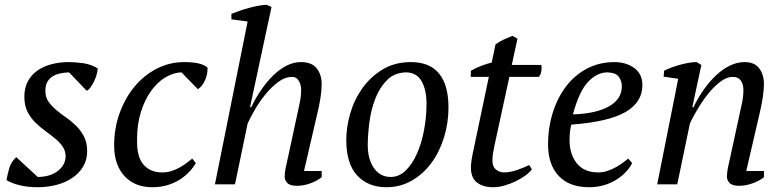

<svg xmlns="http://www.w3.org/2000/svg" viewBox="-20 -772 3281 804"><path d="M255 -118Q254 -142 241.5 -159.5Q229 -177 209.5 -193Q190 -209 168 -225Q146 -241 126.5 -260.5Q107 -280 94.5 -305.5Q82 -331 82 -367Q82 -403 96 -430Q110 -457 134.5 -475Q159 -493 193.5 -502.5Q228 -512 269 -512Q295 -512 327.5 -507.5Q360 -503 389 -486Q389 -475 385 -460.5Q381 -446 374.5 -432.5Q368 -419 360 -407.5Q352 -396 343 -392L269 -469Q248 -468 230 -464Q212 -460 198.5 -451Q185 -442 177.5 -427.5Q170 -413 170 -391Q170 -365 183 -346.5Q196 -328 215.5 -311.5Q235 -295 257.5 -279.5Q280 -264 299.5 -244.5Q319 -225 332 -199.5Q345 -174 345 -139Q345 -103 328.5 -75Q312 -47 283.5 -27.5Q255 -8 217.5 2Q180 12 138 12Q96 12 61.5 3.5Q27 -5 7 -18Q12 -44 19 -68.5Q26 -93 48 -114L138 -31Q159 -31 179.5 -36Q200 -41 216.5 -52Q233 -63 243.5 -79Q254 -95 255 -118Z M800 -89Q789 -70 772 -52Q755 -34 732 -19.5Q709 -5 680.5 3.5Q652 12 618 12Q544 12 501 -35Q458 -82 458 -163Q458 -235 481 -298.5Q504 -362 543.5 -409.5Q583 -457 636.5 -484.5Q690 -512 751 -512Q789 -512 813 -506Q837 -500 849 -489Q849 -486 849 -483Q849 -475 847 -463Q845 -451 839.5 -438Q834 -425 825.5 -414Q817 -403 808 -399L740 -469Q706 -468 672.5 -448Q639 -428 612.5 -391Q586 -354 570 -303Q554 -252 554 -190Q554 -186 554 -183Q553 -114 581.5 -82Q610 -50 659 -50Q680 -50 698.5 -56Q717 -62 733 -71Q749 -80 762 -90Q775 -100 785 -108Z M949 -691V-714Q964 -720 982.5 -726.5Q1001 -733 1021 -738.5Q1041 -744 1060 -747.5Q1079 -751 1096 -752L1117 -743L1027 -323H1032Q1051 -363 1075 -397.5Q1099 -432 1125.5 -457.5Q1152 -483 1181 -497.5Q1210 -512 1240 -512Q1286 -512 1306.5 -485.5Q1327 -459 1327 -420Q1327 -393 1322 -362Q1317 -331 1310 -302L1253 -56H1327V-30Q1307 -14 1279 -4Q1251 6 1223 6Q1194 6 1183 -6Q1172 -18 1172 -32Q1172 -50 1177 -72.5Q1182 -95 1187 -118L1223 -285Q1230 -316 1235.5 -343Q1241 -370 1241 -395Q1241 -418 1231 -434Q1221 -450 1204 -450Q1173 -450 1144 -428Q1115 -406 1090 -375Q1065 -344 1046 -310.5Q1027 -277 1017 -255L964 0H880L1017 -682Z M1681 -469Q1632 -468 1601 -437Q1570 -406 1552 -360Q1534 -314 1527 -261Q1520 -208 1520 -164Q1520 -105 1546 -68Q1572 -31 1616 -31Q1651 -31 1678.5 -57.5Q1706 -84 1725.5 -127.5Q1745 -171 1755.5 -226Q1766 -281 1766 -337Q1766 -396 1745.5 -432Q1725 -468 1681 -469ZM1430 -186Q1430 -239 1446.5 -296.5Q1463 -354 1497 -402Q1531 -450 1582 -481Q1633 -512 1701 -512Q1779 -512 1818.5 -464Q1858 -416 1858 -322Q1858 -256 1839 -195.5Q1820 -135 1786 -89Q1752 -43 1704 -15.5Q1656 12 1598 12Q1521 12 1475.5 -37.5Q1430 -87 1430 -186Z M1952 -476Q1972 -487 1994.5 -496Q2017 -505 2039 -510L2055 -586Q2069 -597 2087.5 -605.5Q2106 -614 2126 -622L2147 -610L2123 -500H2247Q2248 -494 2248 -488Q2248 -482 2246.5 -472Q2245 -462 2237 -450H2113L2050 -160Q2046 -141 2044 -126.5Q2042 -112 2042 -100Q2042 -74 2057 -62Q2072 -50 2090 -50Q2115 -50 2143.5 -59.5Q2172 -69 2196 -81L2207 -63Q2198 -50 2180 -37Q2162 -24 2139.5 -13Q2117 -2 2092.5 5Q2068 12 2046 12Q2002 12 1977 -8Q1952 -28 1952 -70Q1952 -84 1954.5 -101Q1957 -118 1961 -136L2027 -450H1951Z M2522 -469Q2479 -468 2442 -428.5Q2405 -389 2379 -293Q2476 -296 2530 -326.5Q2584 -357 2584 -411Q2584 -432 2571.5 -450Q2559 -468 2522 -469ZM2627 -89Q2618 -70 2601 -52Q2584 -34 2561 -19.5Q2538 -5 2509 3.5Q2480 12 2447 12Q2364 12 2319.5 -35.5Q2275 -83 2275 -167Q2275 -238 2295 -301Q2315 -364 2351 -411Q2387 -458 2438.5 -485Q2490 -512 2553 -512Q2601 -512 2635.5 -487.5Q2670 -463 2670 -415Q2670 -344 2599.5 -303Q2529 -262 2372 -250Q2368 -233 2366.5 -217Q2365 -201 2365 -186Q2365 -126 2395.5 -88Q2426 -50 2485 -50Q2504 -50 2522.5 -56Q2541 -62 2557.5 -71Q2574 -80 2587.5 -90Q2601 -100 2611 -108Z M3075 -285Q3082 -316 3087.5 -342.5Q3093 -369 3093 -395Q3093 -418 3082.5 -434Q3072 -450 3049 -450Q3022 -450 2994 -428Q2966 -406 2942 -375Q2918 -344 2898.5 -310.5Q2879 -277 2869 -255L2816 0H2732L2820 -442L2759 -451L2761 -476Q2775 -483 2792.5 -489.5Q2810 -496 2828.5 -501Q2847 -506 2864.5 -509Q2882 -512 2897 -512L2917 -500L2879 -323H2884Q2903 -363 2927.5 -397.5Q2952 -432 2979.5 -457.5Q3007 -483 3037 -497.5Q3067 -512 3098 -512Q3140 -512 3159.5 -485.5Q3179 -459 3179 -419Q3179 -397 3174 -364Q3169 -331 3162 -302L3105 -56H3179V-30Q3159 -14 3130.5 -4Q3102 6 3075 6Q3046 6 3035 -6Q3024 -18 3024 -32Q3024 -51 3029 -73.5Q3034 -96 3039 -119Z"/></svg>

Font: PTSerif
Style: Italic
Weight: 400
Italic angle: -12°
Designer: A.Korolkova, O.Umpeleva, V.Yefimov
Foundry: ParaType Ltd
Version: Version 1.000W OFL; ttfautohint (v1.2) -l 8 -r 50 -G 200 -x 